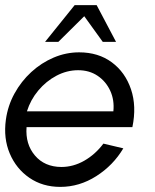

<svg xmlns="http://www.w3.org/2000/svg" viewBox="-28 -719 608 752"><path d="M208 13Q139 13 87.2 -22.5Q35.5 -58 10.2 -117.8Q-15 -177.5 -5 -250Q2.5 -305 28.8 -352.8Q55 -400.5 94.5 -436.8Q134 -473 182.2 -493.5Q230.5 -514 282 -514Q357 -514 409.8 -475Q462.5 -436 485 -369.5Q507.5 -303 490.5 -221H76Q71 -154.5 108.8 -110Q146.5 -65.5 212 -65Q259 -65 302 -89.5Q345 -114 377 -156.5L455 -138Q415.5 -71.5 349.2 -29.2Q283 13 208 13ZM77.5 -283H416Q420.5 -327 403.8 -363.5Q387 -400 354.5 -422Q322 -444 278 -444Q234 -444 193.2 -422.5Q152.5 -401 122 -364.5Q91.5 -328 77.5 -283ZM350.5 -699 426.5 -555H374.5L302 -655.5L200.5 -555H148.5L264.5 -699Z"/></svg>

Font: Urbanist
Style: Italic
Weight: 400
Italic angle: -8°
Designer: Corey Hu
Foundry: Corey Hu
Version: Version 1.330; ttfautohint (v1.8.4.7-5d5b)